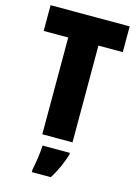

<svg xmlns="http://www.w3.org/2000/svg" viewBox="-137 -787 773 1081"><g transform="rotate(15 249.5 -246.5)"><path d="M338 0V-564H480V-714H19V-564H162V0ZM339 72V61H180C179 100 168 171 160 207V221H271C301 173 322 125 339 72Z"/></g></svg>

Font: Noto Sans Sinhala UI Condensed Black
Style: Regular
Weight: 900
Width: 3
Designer: Jelle Bosma - Monotype Design Team
Foundry: Monotype Imaging Inc.
Version: Version 2.006